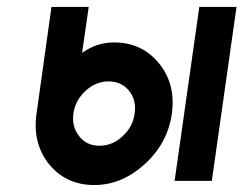

<svg xmlns="http://www.w3.org/2000/svg" viewBox="-20 -520 700 552"><path d="M292 -286Q329 -286 351 -259Q373 -232 367 -193Q362 -155 332 -128Q303 -101 266 -101Q229 -101 208 -128Q186 -155 191 -193Q196 -231 226 -259Q256 -286 292 -286ZM308 -398Q283 -398 260 -390.5Q237 -383 216 -368L235 -500H128L85 -193Q73 -108 121 -48Q170 12 251 12Q330 12 396 -48Q462 -108 474 -193Q486 -278 437 -338Q388 -398 308 -398ZM553 -500 482 0H589L660 -500Z"/></svg>

Font: Unageo
Style: SemiBold-Italic
Weight: 600
Designer: Richard Sepsi
Foundry: Richard Sepsi
Version: Version 2.000